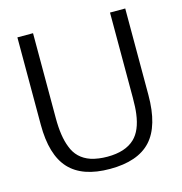

<svg xmlns="http://www.w3.org/2000/svg" viewBox="-103 -772 830 877"><g transform="rotate(-15 312.0 -334.0)"><path d="M57 -679H131V-277Q131 -190 152 -138Q174 -78 236 -57Q271 -46 314 -46Q399 -46 443 -88Q481 -124 491 -201Q495 -230 495 -277V-679H567V-270Q567 -124 505 -56.5Q443 11 311 11Q181 11 119 -56Q57 -123 57 -266Z"/></g></svg>

Font: Pavanam
Style: Regular
Weight: 400
Designer: Tharique Azeez
Foundry: Tharique Azeez
Version: Version 1.86; ttfautohint (v1.3) -l 8 -r 50 -G 200 -x 14 -D 